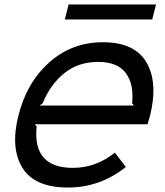

<svg xmlns="http://www.w3.org/2000/svg" viewBox="-20 -829 738 859"><path d="M157 -357H579L571 -367Q580 -452 543 -502Q506 -552 419 -552Q330 -552 267.5 -501.5Q205 -451 171 -367ZM651 -310Q648 -301 640 -273H136L144 -263Q125 -78 306 -78Q409 -78 494 -146L543 -82Q428 10 284 10Q135 10 80.5 -78Q26 -166 62 -310Q98 -458 199.5 -549Q301 -640 440 -640Q583 -640 635.5 -549.5Q688 -459 651 -310ZM678 -809 661 -742H270L287 -809Z"/></svg>

Font: Sinkin Sans 400 Italic
Style: Italic
Weight: 400
Italic angle: -112°
Designer: Keith Bates
Foundry: K-Type
Version: Sinkin Sans (version 1.0)  by Keith Bates   •   © 2014   www